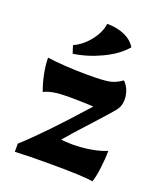

<svg xmlns="http://www.w3.org/2000/svg" viewBox="-121 -705 673 794"><g transform="rotate(20 215.5 -308.5)"><path d="M182 0Q84 0 36 3V-33Q127 -115 277 -284Q264 -284 257 -285Q205 -287 165 -287Q93 -287 60 -269Q48 -299 40 -338.5Q32 -378 32 -410Q64 -405 114.5 -402Q165 -399 209 -399Q280 -399 306.5 -404.5Q333 -410 359 -429Q375 -413 382 -393.5Q389 -374 389 -357Q389 -332 380 -317Q375 -307 350.5 -279.5Q326 -252 297 -220Q225 -142 199 -110Q207 -109 219.5 -108Q232 -107 249 -107Q290 -107 330.5 -114Q371 -121 398 -133Q398 -99 392.5 -55.5Q387 -12 379 8Q340 0 182 0ZM111 -494Q150 -511 180 -549.5Q210 -588 214 -625Q258 -625 291 -610.5Q324 -596 341 -568Q308 -528 246.5 -498.5Q185 -469 122 -460Z"/></g></svg>

Font: Mirza
Style: Bold
Weight: 700
Designer: Arabic design by Kourosh Beigpour, Latin design by Eduardo Tunni, engineering by Lasse Fister
Version: Version 1.0010g